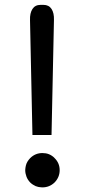

<svg xmlns="http://www.w3.org/2000/svg" viewBox="-20 -789 356 806"><path d="M150.4 -768.6H162.1Q185.1 -768.6 196.3 -751.5Q207.5 -734.4 206.5 -705.1L196.3 -222.2H116.2L106 -704.6Q105 -733.9 116.2 -751.2Q127.4 -768.6 150.4 -768.6ZM85.9 -74.7Q85.9 -79.6 86.7 -84.2Q87.4 -88.9 88.4 -93.3Q89.4 -97.7 91.1 -102.1Q92.8 -106.4 95.2 -110.4Q97.7 -114.3 100.6 -118.2Q103.5 -122.1 106.9 -125.5Q128.4 -146.5 158.2 -146.5Q165.5 -146.5 172.6 -145.3Q179.7 -144 186 -141.4Q192.4 -138.7 198.2 -134.8Q204.1 -130.9 209 -125.5Q230.5 -104.5 230.5 -74.7Q230.5 -44.9 209 -22.9Q187.5 -2.4 158.2 -2.4Q155.8 -2.4 153.3 -2.7Q150.9 -2.9 148.7 -3.2Q146.5 -3.4 144 -3.7Q141.6 -3.9 139.4 -4.6Q137.2 -5.4 135 -6.1Q132.8 -6.8 130.4 -7.3Q124 -10.3 118.2 -13.9Q112.3 -17.6 106.9 -22.9H106.4V-23.4Q96.2 -34.2 91.3 -46.9Q88.9 -53.2 87.4 -60.3Q85.9 -67.4 85.9 -74.7Z"/></svg>

Font: Gandom
Style: Bold
Weight: 700
Foundry: DejaVu fonts team - Redesigned by Saber Rastikerdar - Based on Samim Font
Version: Version 0.3